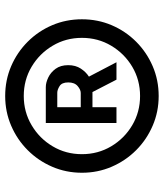

<svg xmlns="http://www.w3.org/2000/svg" viewBox="32 -808 608 711"><g transform="rotate(-90 335.5 -453.0)"><path d="M335 -168.9Q276.4 -168.9 224.9 -191.2Q173.3 -213.4 134.3 -252.4Q95.2 -291.5 73 -343Q50.8 -394.5 50.8 -453.1Q50.8 -511.7 73 -563.2Q95.2 -614.7 134.3 -653.8Q173.3 -692.9 224.9 -715.1Q276.4 -737.3 335 -737.3Q394 -737.3 445.6 -715.1Q497.1 -692.9 536.1 -653.8Q575.2 -614.7 597.2 -563.2Q619.1 -511.7 619.1 -453.1Q619.1 -394.5 597.2 -343Q575.2 -291.5 536.1 -252.4Q497.1 -213.4 445.6 -191.2Q394 -168.9 335 -168.9ZM335 -237.8Q394.5 -237.8 443.4 -266.8Q492.2 -295.9 521.2 -344.7Q550.3 -393.6 550.3 -453.1Q550.3 -512.7 521.2 -561.5Q492.2 -610.4 443.4 -639.4Q394.5 -668.5 335 -668.5Q275.9 -668.5 226.8 -639.4Q177.7 -610.4 148.7 -561.5Q119.6 -512.7 119.6 -453.1Q119.6 -393.6 148.7 -344.7Q177.7 -295.9 226.8 -266.8Q275.9 -237.8 335 -237.8ZM234.9 -325.2V-586.9H367.7Q384.3 -586.9 403.3 -577.9Q422.4 -568.8 435.8 -550.5Q449.2 -532.2 449.2 -503.9Q449.2 -476.6 436.5 -457.3Q423.8 -438 406.7 -427.2L460 -325.2H395.5L349.6 -414.1H293.5V-325.2ZM293.5 -457.5H346.2Q358.4 -457.5 371.8 -469Q385.3 -480.5 385.3 -503.9Q385.3 -527.3 371.6 -535.9Q357.9 -544.4 347.2 -544.4H293.5Z"/></g></svg>

Font: Inter-Regular
Style: Regular
Weight: 400
Designer: Rasmus Andersson
Foundry: rsms
Version: Version 4.000;git-a52131595